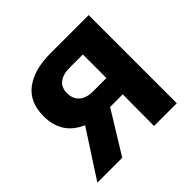

<svg xmlns="http://www.w3.org/2000/svg" viewBox="-139 -693 841 841"><g transform="rotate(-45 281.5 -273.0)"><path d="M17 0 157 -216Q56 -259 56 -373Q56 -459 113.5 -502.5Q171 -546 273 -546H509V0H368L369 -195H291L171 0ZM286 -296H369V-442H288Q246 -442 223 -424Q200 -406 200 -372Q200 -335 223 -315.5Q246 -296 286 -296Z"/></g></svg>

Font: Noto Sans Mono SemiCondensed
Style: Bold
Weight: 700
Width: 4
Designer: Monotype Design Team
Foundry: Monotype Imaging Inc.
Version: Version 2.014